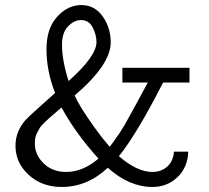

<svg xmlns="http://www.w3.org/2000/svg" viewBox="-20 -725 821 756"><path d="M41 -150.9Q41 -207 80.1 -252Q91.3 -265.1 196.8 -358.9Q162.6 -446.8 163.1 -532.2Q163.1 -613.3 205.1 -659.2Q247.1 -705.1 300 -705.1Q353 -705.1 384.5 -660.2Q416 -615.2 416 -558.1Q416 -470.2 273.9 -349.1Q292 -310.1 326.4 -260Q360.8 -210 381.3 -184.1Q401.9 -158.2 412.1 -147Q414.1 -148.9 423.6 -162.4Q433.1 -175.8 434.1 -177.5Q435.1 -179.2 443.6 -190.7Q452.1 -202.1 454.1 -206.1Q456.1 -210 464.1 -222.4Q472.2 -234.9 477.1 -244.4Q481.9 -253.9 491.5 -270.5Q501 -287.1 511 -305.7Q521 -324.2 533.4 -347.2Q545.9 -370.1 562 -399.9H461.9V-458H726.1V-399.9H622.1Q519 -197.8 448.2 -109.9Q520 -47.9 580.1 -47.9Q614.3 -47.9 638.2 -68.8Q662.1 -89.8 665 -127.9H721.2Q719.2 -65.9 678.7 -27.3Q638.2 11.2 580.1 11.2Q489.3 11.2 404.8 -64H403.8Q323.7 11.2 223.1 11.2Q145 11.2 93 -36.4Q41 -84 41 -150.9ZM117.2 -160.2Q117.2 -115.2 152.1 -81.5Q187 -47.9 240.2 -47.9Q306.2 -47.9 367.2 -100.1V-101.1Q277.3 -200.2 222.2 -301.8Q214.4 -294.9 196.3 -279.5Q178.2 -264.2 172.1 -258.5Q166 -252.9 153.6 -241Q141.1 -229 137 -221.9Q132.8 -214.8 127 -203.9Q121.1 -192.9 119.1 -182.6Q117.2 -172.4 117.2 -160.2ZM224.1 -548.8Q224.1 -487.8 250 -405.8Q359.9 -503.9 359.9 -559.1Q359.9 -587.9 345 -616.9Q330.1 -646 298.8 -646Q272 -646 248 -621.3Q224.1 -596.7 224.1 -548.8Z"/></svg>

Font: CMU Concrete
Style: Roman
Weight: 500
Version: Version 0.7.0